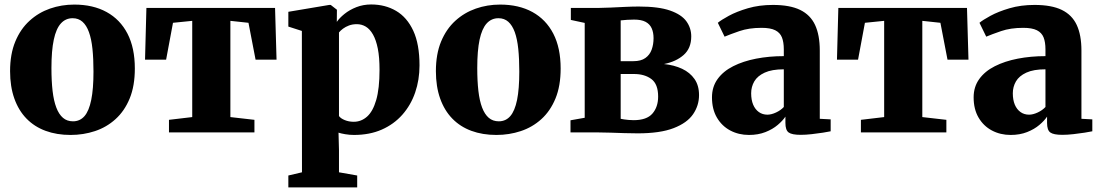

<svg xmlns="http://www.w3.org/2000/svg" viewBox="-20 -578 4806 838"><path d="M24 -267.5Q24 -342 46.8 -396.8Q69.5 -451.5 108.8 -487.2Q148 -523 198.2 -540.5Q248.5 -558 304 -558Q386 -558 445.2 -525.5Q504.5 -493 536.5 -431Q568.5 -369 568.5 -279Q568.5 -203 546 -148.2Q523.5 -93.5 484.2 -58Q445 -22.5 394.5 -5.8Q344 11 288 11Q227.5 11 178.8 -7Q130 -25 95.5 -60.5Q61 -96 42.5 -148.2Q24 -200.5 24 -267.5ZM298.5 -48.5Q329 -48.5 348.8 -71.2Q368.5 -94 378.2 -142Q388 -190 388 -265.5Q388 -321.5 383.5 -364.8Q379 -408 368.2 -437.8Q357.5 -467.5 340 -483Q322.5 -498.5 297 -498.5Q266.5 -498.5 245.8 -475.8Q225 -453 214.8 -405Q204.5 -357 204.5 -281Q204.5 -224.5 209.5 -181.2Q214.5 -138 225.8 -108.5Q237 -79 254.8 -63.8Q272.5 -48.5 298.5 -48.5Z M717.5 0V-55L819 -67V-487L735 -478.5L705 -317.5H613L619 -543.5H1180.5L1187 -317.5H1095.5L1064.5 -478.5L985.5 -487V-67L1090.5 -55V0Z M1238.5 240V188L1298 174L1297.5 -443L1238.5 -462V-526.5L1417 -556.5H1423.5L1450.5 -535.5L1450 -482.5Q1461.5 -499.5 1483.5 -517.2Q1505.5 -535 1535.5 -546.8Q1565.5 -558.5 1600 -558.5Q1661 -558.5 1708.8 -530.5Q1756.5 -502.5 1783.8 -443.8Q1811 -385 1811 -292.5Q1811 -229.5 1792 -174.2Q1773 -119 1736 -77.2Q1699 -35.5 1646 -12.2Q1593 11 1525 11Q1506 11 1486.8 7.8Q1467.5 4.5 1457.5 1L1459.5 77.5V174L1539 188V240ZM1524 -46.5Q1556.5 -46.5 1582 -69Q1607.5 -91.5 1622 -141.5Q1636.5 -191.5 1636.5 -273.5Q1636.5 -328 1629 -365.8Q1621.5 -403.5 1608 -427.2Q1594.5 -451 1576.5 -461.8Q1558.5 -472.5 1537.5 -472.5Q1518.5 -472.5 1503.2 -466.8Q1488 -461 1477 -452.8Q1466 -444.5 1459.5 -436.5V-71.5Q1467 -61 1484.8 -53.8Q1502.5 -46.5 1524 -46.5Z M1882.5 -267.5Q1882.5 -342 1905.2 -396.8Q1928 -451.5 1967.2 -487.2Q2006.5 -523 2056.8 -540.5Q2107 -558 2162.5 -558Q2244.5 -558 2303.8 -525.5Q2363 -493 2395 -431Q2427 -369 2427 -279Q2427 -203 2404.5 -148.2Q2382 -93.5 2342.8 -58Q2303.5 -22.5 2253 -5.8Q2202.5 11 2146.5 11Q2086 11 2037.2 -7Q1988.5 -25 1954 -60.5Q1919.5 -96 1901 -148.2Q1882.5 -200.5 1882.5 -267.5ZM2157 -48.5Q2187.5 -48.5 2207.2 -71.2Q2227 -94 2236.8 -142Q2246.5 -190 2246.5 -265.5Q2246.5 -321.5 2242 -364.8Q2237.5 -408 2226.8 -437.8Q2216 -467.5 2198.5 -483Q2181 -498.5 2155.5 -498.5Q2125 -498.5 2104.2 -475.8Q2083.5 -453 2073.2 -405Q2063 -357 2063 -281Q2063 -224.5 2068 -181.2Q2073 -138 2084.2 -108.5Q2095.5 -79 2113.2 -63.8Q2131 -48.5 2157 -48.5Z M2763 4Q2735 4 2704.5 3Q2674 2 2645 1Q2616 0 2593.5 0H2470V-53L2532 -64V-478L2471.5 -491V-543.5H2596Q2615.5 -543.5 2646 -545Q2676.5 -546.5 2709.2 -548Q2742 -549.5 2768 -549.5Q2854.5 -549.5 2904.5 -532Q2954.5 -514.5 2975.8 -485Q2997 -455.5 2997 -419Q2997 -367.5 2964 -338.2Q2931 -309 2878 -298.5Q2922.5 -294 2957 -277.8Q2991.5 -261.5 3011.2 -233.2Q3031 -205 3031 -163Q3031 -117.5 3005 -79.5Q2979 -41.5 2920.2 -18.8Q2861.5 4 2763 4ZM2745.5 -53.5Q2802.5 -53.5 2827.5 -82.2Q2852.5 -111 2852.5 -156.5Q2852.5 -211 2823 -233Q2793.5 -255 2747 -255H2689V-59.5Q2695 -58 2703.8 -56.8Q2712.5 -55.5 2723.5 -54.5Q2734.5 -53.5 2745.5 -53.5ZM2689 -311H2744.5Q2777.5 -311 2796.8 -324.8Q2816 -338.5 2824.2 -361.2Q2832.5 -384 2832.5 -411.5Q2832.5 -436.5 2824.2 -454.8Q2816 -473 2797.5 -482.8Q2779 -492.5 2747.5 -492.5Q2731.5 -492.5 2717 -491.5Q2702.5 -490.5 2689 -489Z M3249 11Q3204 11 3167.2 -8.5Q3130.5 -28 3109 -64.8Q3087.5 -101.5 3087.5 -153Q3087.5 -199 3112 -233Q3136.5 -267 3180 -289Q3223.5 -311 3280.2 -322Q3337 -333 3401 -333V-362.5Q3401 -394 3392.8 -414.8Q3384.5 -435.5 3363.5 -446Q3342.5 -456.5 3304 -456.5Q3248.5 -456.5 3207.2 -442.2Q3166 -428 3142.5 -418L3113 -478.5Q3127 -490.5 3161 -509Q3195 -527.5 3244.2 -542Q3293.5 -556.5 3353.5 -556.5Q3427.5 -556.5 3472.2 -534.8Q3517 -513 3537.5 -469Q3558 -425 3558 -357.5V-59.5L3605.5 -57V-5Q3594.5 -2.5 3572 1Q3549.5 4.5 3523.2 7.5Q3497 10.5 3474.5 10.5Q3436.5 10.5 3422.2 0.2Q3408 -10 3408 -41.5V-69Q3396.5 -51.5 3374.5 -32.8Q3352.5 -14 3320.8 -1.5Q3289 11 3249 11ZM3329.5 -77.5Q3346.5 -77.5 3367 -87Q3387.5 -96.5 3401 -111V-275.5Q3349 -275.5 3317.5 -261Q3286 -246.5 3272.2 -222.8Q3258.5 -199 3258.5 -171Q3258.5 -142 3267.2 -121.2Q3276 -100.5 3292 -89Q3308 -77.5 3329.5 -77.5Z M3737.5 0V-55L3839 -67V-487L3755 -478.5L3725 -317.5H3633L3639 -543.5H4200.5L4207 -317.5H4115.5L4084.5 -478.5L4005.5 -487V-67L4110.5 -55V0Z M4391 11Q4346 11 4309.2 -8.5Q4272.5 -28 4251 -64.8Q4229.5 -101.5 4229.5 -153Q4229.5 -199 4254 -233Q4278.5 -267 4322 -289Q4365.5 -311 4422.2 -322Q4479 -333 4543 -333V-362.5Q4543 -394 4534.8 -414.8Q4526.5 -435.5 4505.5 -446Q4484.5 -456.5 4446 -456.5Q4390.5 -456.5 4349.2 -442.2Q4308 -428 4284.5 -418L4255 -478.5Q4269 -490.5 4303 -509Q4337 -527.5 4386.2 -542Q4435.5 -556.5 4495.5 -556.5Q4569.5 -556.5 4614.2 -534.8Q4659 -513 4679.5 -469Q4700 -425 4700 -357.5V-59.5L4747.5 -57V-5Q4736.5 -2.5 4714 1Q4691.5 4.5 4665.2 7.5Q4639 10.5 4616.5 10.5Q4578.5 10.5 4564.2 0.2Q4550 -10 4550 -41.5V-69Q4538.5 -51.5 4516.5 -32.8Q4494.5 -14 4462.8 -1.5Q4431 11 4391 11ZM4471.5 -77.5Q4488.5 -77.5 4509 -87Q4529.5 -96.5 4543 -111V-275.5Q4491 -275.5 4459.5 -261Q4428 -246.5 4414.2 -222.8Q4400.5 -199 4400.5 -171Q4400.5 -142 4409.2 -121.2Q4418 -100.5 4434 -89Q4450 -77.5 4471.5 -77.5Z"/></svg>

Font: Merriweather 48pt Black
Style: Regular
Weight: 900
Version: Version 2.100